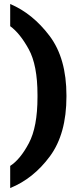

<svg xmlns="http://www.w3.org/2000/svg" viewBox="-20 -741 410 974"><path d="M31.7 212.9Q149.2 165.5 233.2 51.9Q317.1 -61.8 317.1 -251.5V-256.3Q317.1 -445.6 231.3 -559.1Q145.5 -672.6 31.7 -720.7V-608.2Q81.1 -572.5 125.6 -491.6Q170.2 -410.6 170.2 -259.8V-248Q170.2 -96.9 126.3 -14.4Q82.5 68.1 31.7 100.6Z"/></svg>

Font: Roboto Flex
Style: Regular
Weight: 400
Designer: Berlow after Robertson
Foundry: Google
Version: Version 3.200;gftools[0.9.32]